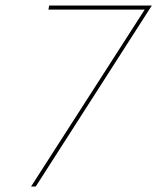

<svg xmlns="http://www.w3.org/2000/svg" viewBox="-20 -678 572 698"><path d="M159 -658H532L110 0H93L506 -643H156Z"/></svg>

Font: EauTestInfant Thin
Style: Italic
Weight: 250
Italic angle: -12°
Designer: Christian Thalmann (Catharsis Fonts)
Version: Version 0.001;PS 000.001;hotconv 1.0.88;makeotf.lib2.5.64775